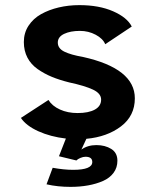

<svg xmlns="http://www.w3.org/2000/svg" viewBox="-20 -532 610 749"><path d="M278 94 210 77.5 237 8.5Q177 1.5 129.5 -20Q82 -41.5 61.5 -72L169 -142Q183.5 -118.5 213.8 -104.8Q244 -91 282.5 -91Q325.5 -91 350 -104.5Q374.5 -118 374.5 -143.5Q374.5 -167.5 342.5 -182.5Q310.5 -197.5 250 -210.5Q212 -220 182.8 -232Q153.5 -244 127.2 -262.2Q101 -280.5 87 -307.2Q73 -334 73 -368Q73 -403.5 91.2 -431.5Q109.5 -459.5 140.2 -476.8Q171 -494 209.2 -503Q247.5 -512 289.5 -512Q366.5 -512 421.2 -488Q476 -464 494 -428.5L390.5 -359.5Q381.5 -381.5 353.2 -396.5Q325 -411.5 292 -411.5Q254.5 -411.5 230 -399.8Q205.5 -388 205.5 -366Q205.5 -343 231 -330.5Q256.5 -318 303 -310Q506 -265 506 -148.5Q506 -80 452 -39Q398 2 317 9.5L297.5 51.5Q322 34 356 34Q390 34 414 49Q438 64 438 95Q438 122 423 142.2Q408 162.5 381.8 174Q355.5 185.5 323.8 191.2Q292 197 255 197Q204.5 197 161.5 187L185.5 122.5Q229.5 130.5 265.5 130.5Q340 130.5 340 100Q340 79.5 313.5 79.5Q304.5 79.5 293.8 84Q283 88.5 278 94Z"/></svg>

Font: League Mono Narrow SemiBold
Style: Regular
Weight: 600
Width: 3
Designer: Tyler Finck
Foundry: The League of Moveable Type / Tyler Finck
Version: Version 2.210